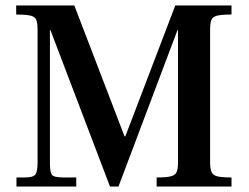

<svg xmlns="http://www.w3.org/2000/svg" viewBox="-20 -680 909 700"><path d="M40 0V-33H70Q102 -33 109.5 -44.5Q117 -56 117 -86V-570Q117 -595 112.5 -607Q108 -619 91.5 -623Q75 -627 39 -627V-660H251L434 -183H437L619 -660H824V-627Q789 -627 772 -623Q755 -619 750.5 -607Q746 -595 746 -570V-89Q746 -66 751 -53.5Q756 -41 772.5 -37Q789 -33 824 -33V0H551V-33Q588 -33 604 -37.5Q620 -42 624.5 -54Q629 -66 629 -89V-570H627L412 0H381L164 -570H162V-86Q162 -53 169 -43Q176 -33 212 -33H258V0Z"/></svg>

Font: Frank Ruhl Libre Medium
Style: Regular
Weight: 500
Designer: Yanek Iontef
Foundry: Fontef
Version: Version 6.004